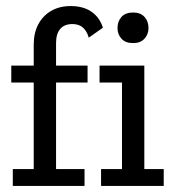

<svg xmlns="http://www.w3.org/2000/svg" viewBox="-20 -613 586 633"><path d="M22.2 0V-55.6H91.2V-341H17.2V-396.7H91.2V-466.2Q91.2 -504.8 106.5 -533.3Q121.9 -561.8 149.2 -577.4Q176.5 -593 212.6 -593Q255.4 -593 282.3 -573.8Q309.3 -554.6 319.2 -521.7L272.7 -488.8Q266.5 -510.5 253.4 -522.1Q240.3 -533.7 218.8 -533.7Q192.2 -533.7 178.5 -517.6Q164.8 -501.6 164.8 -470.9V-396.7H268.7V-341H164.8V-55.6H258.7V0ZM313.2 0V-55.6H382.2V-341H308.2V-396.7H455.8V-55.6H519.8V0ZM418.8 -470.9Q393.6 -470.9 380.5 -485.4Q367.4 -499.9 367.4 -520.6Q367.4 -542.6 380.5 -557.2Q393.6 -571.8 418.8 -571.8Q443.4 -571.8 456.5 -557.2Q469.6 -542.6 469.6 -520.6Q469.6 -499.9 456.3 -485.4Q443 -470.9 418.8 -470.9Z"/></svg>

Font: Rokkitt SemiBold
Style: Regular
Weight: 600
Designer: Vernon Adams
Foundry: Vernon Adams
Version: Version 3.103